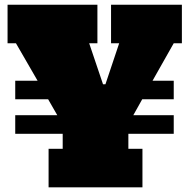

<svg xmlns="http://www.w3.org/2000/svg" viewBox="-20 -798 795 818"><path d="M395 -613.8H359.9L418.9 -439H429.2L487.8 -613.8H453.1V-777.8H754.9V-613.8H720.2L629.9 -454.1H720.2V-375H585.9L547.9 -307.1H720.2V-228H526.9V-164.1H586.9V0H187V-164.1H247.1V-228H44.9V-307.1H224.1L185.1 -375H44.9V-454.1H140.1L47.9 -613.8H12.2V-777.8H395Z"/></svg>

Font: AlfaSlabOne-Regular
Style: Regular
Weight: 400
Designer: JM Sole
Foundry: JM Sole
Version: Version 1.001